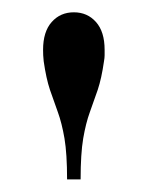

<svg xmlns="http://www.w3.org/2000/svg" viewBox="-20 -780 240 312"><path d="M89 -488.5Q89 -530 84.8 -555Q80.5 -580 74 -597.8Q67.5 -615.5 61.2 -634Q55 -652.5 51 -680.5Q50.5 -686 50.2 -690.2Q50 -694.5 50 -699Q50 -728.5 64 -744.2Q78 -760 100 -760Q122 -760 136 -744.2Q150 -728.5 150 -699Q150 -694.5 150 -690.2Q150 -686 149 -680.5Q145 -652.5 138.8 -634Q132.5 -615.5 126 -597.8Q119.5 -580 115.2 -555Q111 -530 111 -488.5Z"/></svg>

Font: BodoniModa 10 Custom
Style: Regular
Weight: 400
Designer: Owen Earl
Foundry: indestructible type
Version: Version 2.005